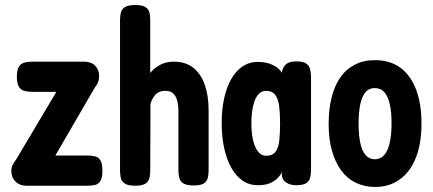

<svg xmlns="http://www.w3.org/2000/svg" viewBox="-20 -728 1722 763"><path d="M84 10Q58 10 41.5 -6.5Q25 -23 25 -49Q25 -63 30.5 -73Q36 -83 44 -94L204 -363H108Q91 -363 77.5 -366.5Q64 -370 55.5 -382.5Q47 -395 47 -423Q47 -451 55.5 -463.5Q64 -476 77.5 -479.5Q91 -483 108 -483H315Q342 -483 358 -467Q374 -451 374 -425Q374 -412 369.5 -401Q365 -390 358 -382L200 -110H328Q345 -110 358.5 -106.5Q372 -103 379.5 -90Q387 -77 387 -49Q387 -22 379 -9Q371 4 357.5 7Q344 10 327 10Z M517 10Q489 10 476 1.5Q463 -7 460 -21Q457 -35 457 -51V-648Q457 -665 460.5 -678.5Q464 -692 477 -700Q490 -708 518 -708Q546 -708 558.5 -699.5Q571 -691 574 -677.5Q577 -664 577 -647V-438Q591 -456 615 -469.5Q639 -483 670 -483Q718 -483 748.5 -458.5Q779 -434 794 -390.5Q809 -347 809 -290V-50Q809 -34 805.5 -20.5Q802 -7 790 1Q778 9 749 9Q722 9 709 1Q696 -7 692.5 -20.5Q689 -34 689 -52V-286Q689 -309 684.5 -327Q680 -345 669 -356Q658 -367 639 -367Q610 -367 596.5 -350.5Q583 -334 578 -315L577 -50Q577 -34 573.5 -20Q570 -6 557.5 2Q545 10 517 10Z M1156 8Q1132 8 1116 -3.5Q1100 -15 1100 -34L1102 -45Q1096 -34 1084.5 -21.5Q1073 -9 1054 -0.5Q1035 8 1005 8Q970 8 943.5 -10.5Q917 -29 898.5 -62.5Q880 -96 870.5 -141Q861 -186 861 -240Q861 -292 870.5 -336Q880 -380 898.5 -413Q917 -446 944 -464Q971 -482 1005 -482Q1030 -482 1049.5 -475.5Q1069 -469 1082.5 -458.5Q1096 -448 1102 -435L1100 -441Q1104 -462 1117 -473Q1130 -484 1157 -484Q1185 -484 1197 -475.5Q1209 -467 1212.5 -452.5Q1216 -438 1216 -421V-52Q1216 -36 1212.5 -22Q1209 -8 1196.5 0Q1184 8 1156 8ZM1038 -109Q1063 -109 1075 -125Q1087 -141 1090 -170.5Q1093 -200 1093 -238Q1093 -276 1089.5 -305Q1086 -334 1074 -350.5Q1062 -367 1036 -367Q1018 -367 1005 -351Q992 -335 985.5 -305.5Q979 -276 979 -237Q979 -198 986 -169.5Q993 -141 1006 -125Q1019 -109 1038 -109Z M1471 15Q1429 15 1394.5 -1.5Q1360 -18 1336 -50.5Q1312 -83 1299 -129.5Q1286 -176 1286 -236Q1286 -293 1297.5 -339.5Q1309 -386 1331.5 -419Q1354 -452 1389 -470.5Q1424 -489 1469 -489Q1532 -489 1573 -457.5Q1614 -426 1634.5 -369.5Q1655 -313 1655 -237Q1655 -176 1642 -129Q1629 -82 1604.5 -50Q1580 -18 1546.5 -1.5Q1513 15 1471 15ZM1469 -95Q1491 -95 1506 -111Q1521 -127 1528.5 -159Q1536 -191 1536 -238Q1536 -283 1529 -314Q1522 -345 1507.5 -361.5Q1493 -378 1469 -378Q1446 -378 1432 -361Q1418 -344 1411.5 -312.5Q1405 -281 1405 -237Q1405 -191 1412 -159Q1419 -127 1433.5 -111Q1448 -95 1469 -95Z"/></svg>

Font: Fredoka Condensed Medium
Style: Regular
Weight: 500
Width: 3
Designer: Ben Nathan
Foundry: Milena B. Brandão, Ben Nathan
Version: Version 2.001